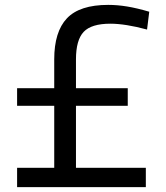

<svg xmlns="http://www.w3.org/2000/svg" viewBox="-20 -766 679 786"><path d="M50 -405H202V-523Q202 -636 254 -691Q306 -746 423 -746Q460 -746 500 -739.5Q540 -733 591 -718L582 -645Q538 -657 500 -663Q462 -669 432 -669Q354 -669 322.5 -635.5Q291 -602 291 -523V-405H503V-333H291V-79H577V0H50V-79H202V-333H50Z"/></svg>

Font: Encode Sans
Style: Regular
Weight: 400
Designer: Pablo Impallari, Andres Torresi
Foundry: Pablo Impallari, Andres Torresi
Version: Version 1.000; ttfautohint (v1.00) -l 8 -r 50 -G 200 -x 14 -